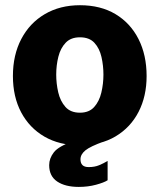

<svg xmlns="http://www.w3.org/2000/svg" viewBox="-20 -547 612 736"><path d="M286 10Q208 10 150.5 -23.2Q93 -56.5 61.2 -116.2Q29.5 -176 29.5 -255.5Q29.5 -336.5 61.8 -397.8Q94 -459 152 -493Q210 -527 286.5 -527Q365.5 -527 422.8 -492.8Q480 -458.5 511 -397.2Q542 -336 542 -255.5Q542 -178 511.2 -118.2Q480.5 -58.5 423 -24.2Q365.5 10 286 10ZM286.5 -115Q321.5 -115 341 -136.8Q360.5 -158.5 368.5 -192.2Q376.5 -226 376.5 -261Q376.5 -295.5 369 -328.5Q361.5 -361.5 342 -382.8Q322.5 -404 286.5 -404Q251.5 -404 231.8 -383.2Q212 -362.5 203.8 -329.8Q195.5 -297 195.5 -261Q195.5 -227 203.2 -193.2Q211 -159.5 230.8 -137.2Q250.5 -115 286.5 -115ZM168.5 86Q168.5 60 186.5 36.8Q204.5 13.5 262.5 -6.5L379.5 -5Q326 14 307.2 29.5Q288.5 45 288.5 63.5Q288.5 78.5 296.2 86Q304 93.5 320 93.5Q342.5 93.5 359.5 86.5Q376.5 79.5 392.5 70V144Q378.5 153 348 161.2Q317.5 169.5 282 169.5Q230 169.5 199.2 148.8Q168.5 128 168.5 86Z"/></svg>

Font: Public Sans Thin ExtraBold
Style: Regular
Weight: 800
Version: Version 1.007